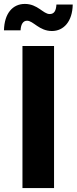

<svg xmlns="http://www.w3.org/2000/svg" viewBox="-54 -963 392 983"><path d="M222.7 -727.5H61V0H222.7ZM211.9 -804.2C272 -804.2 316.9 -853 318.4 -939.9H234.9C232.9 -907.7 223.6 -891.1 200.2 -891.1C167 -891.1 139.2 -942.9 73.2 -942.9C11.2 -942.9 -31.7 -895 -33.7 -807.6H51.3C52.7 -837.4 63.5 -856.9 84.5 -856.9C116.7 -856.9 146.5 -804.2 211.9 -804.2Z"/></svg>

Font: Raveo
Style: Bold
Weight: 700
Designer: Jakub Foglar, Rasmus Andersson (Inter)
Foundry: Jakubfoglar.com
Version: Version 1.100;Glyphs 3.2.3 (3260)